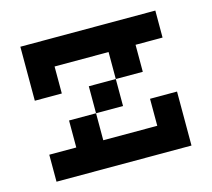

<svg xmlns="http://www.w3.org/2000/svg" viewBox="-79 -594 758 687"><g transform="rotate(-15 300.0 -250.0)"><path d="M50 0H550V-200H450V-100H250V-200H150V-100H50ZM50 -300H150V-400H350V-300H450V-400H550V-500H50ZM250 -200H350V-300H250Z"/></g></svg>

Font: Connection Serif
Style: Regular
Weight: 400
Version: Version 0.2